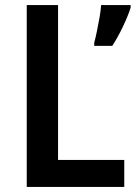

<svg xmlns="http://www.w3.org/2000/svg" viewBox="-20 -734 533 754"><path d="M85 0V-714H208V-106H468V0ZM493 -704Q483 -672 463 -630Q443 -588 421 -554H350V-566Q355 -584 360.5 -611Q366 -638 371 -666Q376 -694 377 -714H493Z"/></svg>

Font: Noto Sans Gujarati SemiCondensed SemiBold
Style: Regular
Weight: 600
Width: 4
Designer: Jelle Bosma - Monotype Design Team, Universal Thirst
Foundry: Monotype Imaging Inc.
Version: Version 2.106; ttfautohint (v1.8.4.7-5d5b)